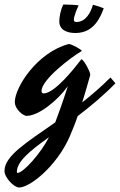

<svg xmlns="http://www.w3.org/2000/svg" viewBox="-132 -491 534 855"><path d="M360 -146C318 -104 276 -68 234 -35C251 -88 262 -131 269 -154C270 -157 270 -158 270 -158C270 -172 241 -225 231 -227C229 -226 228 -224 227 -223C201 -189 112 -75 62 -75C56 -75 53 -80 53 -86C53 -136 183 -235 229 -262C229 -262 232 -263 232 -265C232 -269 188 -295 174 -295C32 -257 -66 -101 -66 -37C-66 -4 -28 25 -14 25C40 25 123 -42 170 -107C146 -32 128 17 114 54C-13 143 -112 203 -112 270C-112 301 -69 344 -47 344C2 344 121 248 178 118C191 87 204 56 214 26C269 -16 326 -63 382 -120ZM-54 279C-56 279 -57 277 -57 275C-57 228 1 181 86 120C51 190 -28 279 -54 279ZM330 -454C320 -458 308 -463 282 -470C272 -435 250 -393 208 -393C200 -393 197 -397 197 -402C197 -421 213 -456 218 -467C209 -469 170 -471 150 -471C138 -448 132 -415 132 -396C132 -359 164 -344 204 -344C291 -344 317 -422 330 -454Z"/></svg>

Font: Yesteryear
Style: Regular
Weight: 400
Designer: Astigmatic (AOETI)
Foundry: Astigmatic (AOETI)
Version: Version 1.000